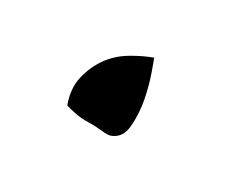

<svg xmlns="http://www.w3.org/2000/svg" viewBox="-27 -78 140 109"><g transform="rotate(10 43.5 -24.0)"><path d="M12.7 -12.7Q12.7 -22.5 17.1 -29.3Q21.5 -36.1 27.8 -40.5Q34.2 -44.9 42 -46.4Q49.8 -47.9 56.6 -47.9V-40Q56.6 -32.2 55.2 -23.4Q53.7 -14.6 50.3 -7.3Q46.9 0 40 0Q38.1 0 34.2 -2Q30.3 -3.9 25.9 -5.4Q21.5 -6.8 17.6 -9.3Q13.7 -11.7 12.7 -12.7Z"/></g></svg>

Font: The Girl Next Door
Style: Regular
Weight: 400
Designer: Kimberly Geswein
Foundry: Kimberly Geswein
Version: Version 1.002 2010